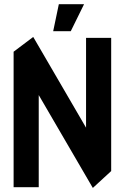

<svg xmlns="http://www.w3.org/2000/svg" viewBox="-20 -894 597 917"><path d="M511 -78 391 -193V-713H511ZM45 0V-646L165 -526V0ZM423 3 45 -646V-647L138 -717H139L511 -78V-77L424 3ZM234 -745 261 -874H381V-873L318 -745Z"/></svg>

Font: Foldit Medium
Style: Regular
Weight: 500
Version: Version 1.003